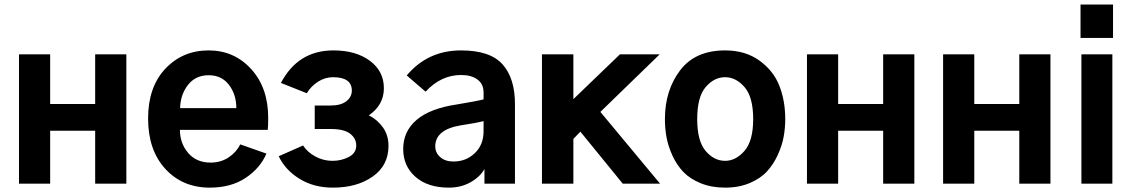

<svg xmlns="http://www.w3.org/2000/svg" viewBox="-20 -817 5041 854"><path d="M64.5 0V-575.2H203.1V-354.5H403.3V-575.2H542V0H403.3V-235.4H203.1V0Z M638.7 -290Q638.7 -429.7 715.3 -511.2Q792 -592.8 908.2 -592.8Q1021.5 -592.8 1097.2 -509.8Q1172.9 -426.8 1172.9 -293Q1172.9 -256.8 1170.9 -239.3H780.3Q780.3 -179.7 816.9 -136.7Q853.5 -93.8 917 -93.8Q961.9 -93.8 996.6 -116.7Q1031.2 -139.6 1048.8 -174.8L1165 -133.8Q1137.7 -69.3 1072.8 -25.9Q1007.8 17.6 913.1 17.6Q792 17.6 715.3 -65.9Q638.7 -149.4 638.7 -290ZM781.2 -335.9H1031.2Q1031.2 -396.5 998.5 -439.5Q965.8 -482.4 908.2 -482.4Q849.6 -482.4 815.9 -439Q782.2 -395.5 781.2 -335.9Z M1219.7 -122.1 1328.1 -169.9Q1346.7 -140.6 1382.3 -121.1Q1418 -101.6 1459 -101.6Q1498 -101.6 1531.2 -118.7Q1564.5 -135.7 1564.5 -169.9Q1564.5 -201.2 1537.6 -222.2Q1510.7 -243.2 1451.2 -243.2H1379.9V-347.7H1451.2Q1496.1 -347.7 1520.5 -366.7Q1544.9 -385.7 1544.9 -414.1Q1544.9 -473.6 1460.9 -473.6Q1425.8 -473.6 1394.5 -453.6Q1363.3 -433.6 1344.7 -402.3L1229.5 -448.2Q1305.7 -592.8 1462.9 -592.8Q1563.5 -592.8 1625.5 -546.4Q1687.5 -500 1687.5 -424.8Q1687.5 -349.6 1620.1 -303.7H1621.1Q1658.2 -285.2 1683.1 -250.5Q1708 -215.8 1708 -168Q1708 -81.1 1637.7 -31.7Q1567.4 17.6 1460.9 17.6Q1376 17.6 1312.5 -21.5Q1249 -60.5 1219.7 -122.1Z M1916 -166Q1916 -137.7 1938 -118.2Q1960 -98.6 1997.1 -98.6Q2052.7 -98.6 2091.8 -135.7Q2130.9 -172.9 2130.9 -233.4V-278.3Q2091.8 -268.6 2031.2 -259.8Q1916 -241.2 1916 -166ZM1773.4 -154.3Q1773.4 -233.4 1833.5 -284.2Q1893.6 -335 2012.7 -352.5Q2106.4 -368.2 2130.9 -375V-405.3Q2130.9 -443.4 2103.5 -463.4Q2076.2 -483.4 2031.2 -483.4Q1941.4 -483.4 1873 -409.2L1789.1 -481.4Q1882.8 -592.8 2030.3 -592.8Q2160.2 -592.8 2215.3 -530.8Q2270.5 -468.8 2270.5 -354.5V0H2134.8V-65.4Q2116.2 -31.2 2073.7 -6.8Q2031.2 17.6 1976.6 17.6Q1882.8 17.6 1828.1 -30.3Q1773.4 -78.1 1773.4 -154.3Z M2390.6 0V-575.2H2530.3V-376L2737.3 -575.2H2914.1L2650.4 -319.3L2916 0H2750L2561.5 -231.4L2530.3 -199.2V0Z M3081.1 -287.1Q3081.1 -189.5 3118.7 -145.5Q3156.2 -101.6 3205.1 -101.6Q3252.9 -101.6 3291.5 -146Q3330.1 -190.4 3330.1 -287.1Q3330.1 -384.8 3292 -429.2Q3253.9 -473.6 3205.1 -473.6Q3156.2 -473.6 3118.7 -429.7Q3081.1 -385.7 3081.1 -287.1ZM2937.5 -287.1Q2937.5 -415 3004.9 -503.9Q3072.3 -592.8 3205.1 -592.8Q3294.9 -592.8 3357.4 -547.9Q3419.9 -502.9 3446.3 -436Q3472.7 -369.1 3472.7 -287.1Q3472.7 -248 3465.8 -209.5Q3459 -170.9 3439.9 -128.9Q3420.9 -86.9 3392.1 -55.2Q3363.3 -23.4 3314.9 -2.9Q3266.6 17.6 3205.1 17.6Q3144.5 17.6 3096.7 -2Q3048.8 -21.5 3019.5 -52.2Q2990.2 -83 2971.2 -124.5Q2952.1 -166 2944.8 -205.6Q2937.5 -245.1 2937.5 -287.1Z M3569.3 0V-575.2H3708V-354.5H3908.2V-575.2H4046.9V0H3908.2V-235.4H3708V0Z M4174.8 0V-575.2H4313.5V-354.5H4513.7V-575.2H4652.3V0H4513.7V-235.4H4313.5V0Z M4786.1 -648.4V-796.9H4930.7V-648.4ZM4790 0V-575.2H4927.7V0Z"/></svg>

Font: Gothic A1 ExtraBold
Style: Regular
Weight: 800
Designer: HanYang I&C Co.,Ltd.
Foundry: HanYang I&C Co.,Ltd.
Version: Version 2.50